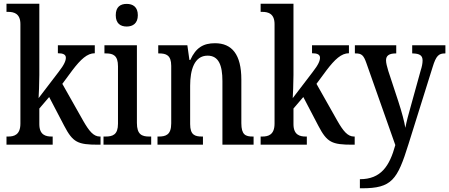

<svg xmlns="http://www.w3.org/2000/svg" viewBox="-20 -780 2421 1035"><path d="M15 0H264V-44H258C227 -44 192 -52 192 -111V-195L245 -257L326 -102C373 -12 399 0 510 0H522V-44H518C484 -44 460 -74 429 -128L316 -328L370 -401C415 -460 450 -493 491 -493V-536H292V-493C320 -493 335 -486 335 -469C335 -454 328 -433 295 -391L188 -251C189 -257 192 -340 192 -375V-760H15V-716H24C55 -716 90 -707 90 -650V-114C90 -53 56 -44 24 -44H15Z M663 -637C696 -637 723 -654 723 -698C723 -743 696 -759 663 -759C629 -759 604 -743 604 -698C604 -654 629 -637 663 -637ZM538 0H795V-44H784C745 -44 718 -55 718 -117V-536H543V-492H552C590 -492 616 -481 616 -423V-113C616 -54 588 -44 549 -44H538Z M829 0H1074V-44H1069C1031 -44 1005 -52 1005 -111V-318C1005 -402 1027 -480 1099 -480C1159 -480 1179 -428 1179 -343V0H1347V-44H1342C1304 -44 1281 -53 1281 -116V-351C1281 -487 1230 -547 1139 -547C1076 -547 1036 -523 1006 -457H1001L990 -536H833V-492H838C875 -492 903 -483 903 -425V-115C903 -53 874 -44 835 -44H829Z M1385 0H1634V-44H1628C1597 -44 1562 -52 1562 -111V-195L1615 -257L1696 -102C1743 -12 1769 0 1880 0H1892V-44H1888C1854 -44 1830 -74 1799 -128L1686 -328L1740 -401C1785 -460 1820 -493 1861 -493V-536H1662V-493C1690 -493 1705 -486 1705 -469C1705 -454 1698 -433 1665 -391L1558 -251C1559 -257 1562 -340 1562 -375V-760H1385V-716H1394C1425 -716 1460 -707 1460 -650V-114C1460 -53 1426 -44 1394 -44H1385Z M1920 186V235H1931C2092 235 2122 190 2182 -3L2312 -418C2331 -481 2346 -492 2379 -492H2381V-536H2202V-492H2205C2241 -491 2258 -482 2258 -454C2258 -438 2254 -419 2248 -401L2194 -206C2182 -164 2172 -127 2165 -91C2160 -123 2146 -176 2127 -234L2073 -398C2066 -422 2061 -440 2061 -455C2061 -478 2075 -492 2113 -492H2116V-536H1893V-492H1897C1929 -492 1940 -483 1955 -440L2111 2C2080 115 2034 186 1920 186Z"/></svg>

Font: Noto Serif Georgian Condensed Medium
Style: Regular
Weight: 500
Width: 3
Designer: Monotype Design Team, Akaki Razmadze
Foundry: Google LLC
Version: Version 2.003